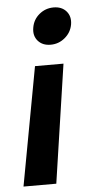

<svg xmlns="http://www.w3.org/2000/svg" viewBox="-53 -588 418 803"><g transform="rotate(-5 156.0 -186.5)"><path d="M12.7 181.2 104.5 -316.4H224.1L150.4 181.2ZM177.7 -399.9Q143.6 -399.9 124.5 -421.9Q105.5 -443.8 111.3 -477.1Q116.7 -510.7 142.8 -532.5Q168.9 -554.2 203.1 -554.2Q237.3 -554.2 256.3 -532.5Q275.4 -510.7 270 -477.1Q264.2 -443.8 238 -421.9Q211.9 -399.9 177.7 -399.9Z"/></g></svg>

Font: Inter 16pt SemiBold
Style: Italic
Weight: 600
Italic angle: -9.3988°
Version: Version 4.001;git-66647c0bb